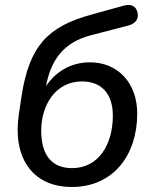

<svg xmlns="http://www.w3.org/2000/svg" viewBox="-20 -735 614 764"><path d="M266 9C431 9 526 -118 526 -283C526 -406 448 -487 338 -487C260 -487 200 -448 163 -392C182 -494 231 -565 339 -594L493 -634C520 -642 533 -660 527 -686C521 -711 501 -720 474 -713L344 -677C172 -630 97 -554 66 -354L55 -280C30 -115 103 9 266 9ZM267 -66C190 -66 144 -113 144 -215C144 -318 202 -411 306 -411C383 -411 429 -363 429 -275C429 -158 371 -66 267 -66Z"/></svg>

Font: SN Pro Medium
Style: Italic
Weight: 400
Italic angle: -9°
Designer: Tobias Whetton
Foundry: Supernotes
Version: Version 1.001;Glyphs 3.2 (3249)